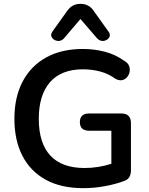

<svg xmlns="http://www.w3.org/2000/svg" viewBox="-20 -970 774 1000"><path d="M313 -770Q298 -754 279 -757Q260 -760 250.5 -774.5Q241 -789 254 -807L329 -912Q343 -932 360.5 -941Q378 -950 399 -950Q420 -950 438 -941Q456 -932 469 -912L544 -807Q558 -789 548.5 -774.5Q539 -760 520.5 -757Q502 -754 486 -770L399 -871ZM414 10Q298 10 218 -34Q138 -78 96.5 -159Q55 -240 55 -351Q55 -463 97.5 -544.5Q140 -626 220 -670.5Q300 -715 412 -715Q471 -715 526.5 -700.5Q582 -686 629 -652Q650 -640 654.5 -620Q659 -600 650.5 -581.5Q642 -563 624 -555Q606 -547 582 -559Q547 -585 504 -597Q461 -609 412 -609Q299 -609 240.5 -542Q182 -475 182 -351Q182 -225 242 -160Q302 -95 420 -95Q492 -95 560 -117V-289H445Q396 -289 396 -334Q396 -379 445 -379H612Q662 -379 662 -329V-83Q662 -63 654 -48.5Q646 -34 628 -28Q584 -11 527 -0.5Q470 10 414 10Z"/></svg>

Font: Chiron GoRound TC M
Style: Regular
Weight: 500
Designer: Ryoko NISHIZUKA 西塚涼子 (kana, bopomofo & ideographs); Paul D. Hunt (Latin, Greek & Cyrillic); Sandoll Communications 산돌커뮤니
Foundry: Adobe
Version: Version 1.000;hotconv 1.1.1;makeotfexe 2.6.0